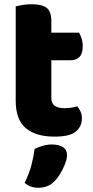

<svg xmlns="http://www.w3.org/2000/svg" viewBox="-20 -629 437 905"><path d="M237 15Q149 15 101.5 -25Q54 -65 54 -155V-599Q65 -602 85.5 -605.5Q106 -609 129 -609Q178 -609 200 -592Q222 -575 222 -529V-475H353Q359 -464 364.5 -447.5Q370 -431 370 -411Q370 -376 354.5 -360.5Q339 -345 313 -345H222V-167Q222 -141 238.5 -130Q255 -119 285 -119Q300 -119 316 -121.5Q332 -124 344 -128Q353 -117 359.5 -103.5Q366 -90 366 -71Q366 -33 337.5 -9Q309 15 237 15ZM239 223Q222 241 202.5 248.5Q183 256 160 256Q122 256 96 233Q117 191 127.5 151.5Q138 112 143 73Q159 65 180.5 58.5Q202 52 224 52Q256 52 276 64Q296 76 296 104Q296 116 290.5 132.5Q285 149 277 165.5Q269 182 259 197.5Q249 213 239 223Z"/></svg>

Font: Baloo Da 2 ExtraBold
Style: Regular
Weight: 800
Designer: Noopur Datye, Sulekha Rajkumar and Ek Type
Foundry: Ek Type
Version: Version 1.640;hotconv 1.0.111;makeotfexe 2.5.65597; ttfautoh